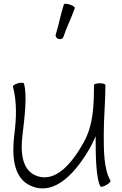

<svg xmlns="http://www.w3.org/2000/svg" viewBox="-20 -994 659 1040"><path d="M323 -793C341 -847 367 -897 385 -950C387 -955 375 -964 359 -969C342 -975 328 -975 326 -970C308 -916 299 -860 282 -807C279 -798 285 -787 297 -783C308 -780 320 -784 323 -793ZM50 -525C72 -442 69 -355 58 -269C44 -156 49 -29 148 13C279 70 395 -63 473 -203C482 -220 490 -238 498 -256C498 -160 499 -28 524 16C527 20 541 17 556 8C571 0 581 -11 578 -16C542 -78 542 -180 542 -267C542 -356 551 -444 551 -533C551 -539 537 -543 520 -543C503 -543 489 -539 489 -533C489 -427 486 -317 434 -224C371 -110 279 2 172 -44C96 -77 91 -176 102 -264C113 -357 128 -475 110 -541C109 -547 94 -547 77 -543C61 -538 48 -530 50 -525Z"/></svg>

Font: Nupuram ExtraLight
Style: Regular
Weight: 200
Designer: Santhosh Thottingal (santhosh.thottingal@gmail.com)
Foundry: SMC
Version: Version 1.000